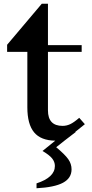

<svg xmlns="http://www.w3.org/2000/svg" viewBox="-20 -741 489 1025"><path d="M280 45Q327 84 344.5 109Q362 134 362 163Q362 210 316.5 234.5Q271 259 175 264V238Q273 206 273 145Q273 123 258 104.5Q243 86 207 65L275 10Q198 9 162 -34.5Q126 -78 126 -168V-464H18V-502L203 -721H236V-500H416V-464H236V-152Q236 -69 314 -69Q335 -69 354.5 -78Q374 -87 403 -112L433 -78L382 -37L384 -36Q317 15 280 45Z"/></svg>

Font: Inknut Antiqua Light
Style: Regular
Weight: 300
Designer: Claus Eggers Sørensen
Foundry: Claus Eggers Sørensen
Version: Version 1.003; ttfautohint (v1.8.2) -l 8 -r 50 -G 200 -x 14 